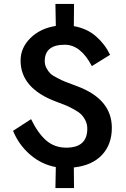

<svg xmlns="http://www.w3.org/2000/svg" viewBox="-20 -838 636 970"><path d="M444 -504Q388 -612 307 -612Q206 -612 206 -529Q206 -510 215 -493.5Q224 -477 234 -467Q244 -457 269.5 -444Q295 -431 307.5 -426Q320 -421 355 -408Q364 -405 368 -403Q545 -338 545 -192Q545 -108 495 -55Q445 -2 353 8L354 112H260L262 6Q190 -7 132.5 -56.5Q75 -106 46 -177L137 -236Q172 -164 214 -128Q256 -92 315 -92Q421 -92 421 -188Q421 -210 412 -228.5Q403 -247 390.5 -259.5Q378 -272 354.5 -285Q331 -298 313 -305.5Q295 -313 265 -324Q84 -391 84 -532Q84 -597 134 -646Q184 -695 262 -707L260 -818H354L353 -706Q420 -694 465.5 -654Q511 -614 536 -561Z"/></svg>

Font: Renner* Medium
Style: Medium
Weight: 500
Version: Version 003.000 ; ttfautohint (v0.97) -l 8 -r 50 -G 200 -x 1